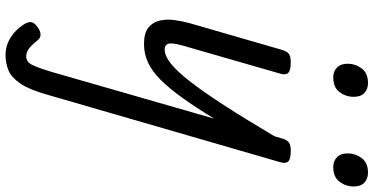

<svg xmlns="http://www.w3.org/2000/svg" viewBox="-349 -486 1354 696"><g transform="rotate(90 328.0 -138.0)"><path d="M178 519Q147 519 118.5 502Q90 485 70 455Q60 440 60 428Q60 416 78 403Q93 392 105.5 392Q118 392 127 404Q145 426 157.5 435Q170 444 184 444Q204 444 214.5 423.5Q225 403 240 354L410 -237Q369 -170 334.5 -122Q300 -74 269 -43Q238 -12 206.5 2.5Q175 17 140 17Q100 17 80.5 1.5Q61 -14 55 -38.5Q49 -63 52.5 -91Q56 -119 63 -145L161 -484Q167 -503 176.5 -509Q186 -515 205 -515Q235 -515 244 -506Q253 -497 247 -477L152 -147Q136 -96 137.5 -77Q139 -58 160 -58Q182 -58 210 -80Q238 -102 275 -149.5Q312 -197 361 -272.5Q410 -348 474 -456L482 -484Q488 -503 497.5 -509Q507 -515 526 -515Q556 -515 565 -506Q574 -497 568 -477L322 372Q304 435 282 466.5Q260 498 234.5 508.5Q209 519 178 519ZM260 -669Q239 -669 225 -682.5Q211 -696 211 -721Q211 -749 228 -772Q245 -795 281 -795Q303 -795 317 -782Q331 -769 331 -743Q331 -715 314 -692Q297 -669 260 -669ZM585 -669Q564 -669 550 -682.5Q536 -696 536 -721Q536 -749 553 -772Q570 -795 606 -795Q628 -795 642 -782Q656 -769 656 -743Q656 -715 639 -692Q622 -669 585 -669Z"/></g></svg>

Font: Playwrite AU QLD
Style: Regular
Weight: 400
Designer: Veronika Burian, José Scaglione
Foundry: TypeTogether
Version: Version 1.002